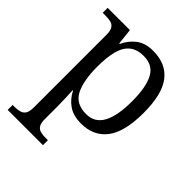

<svg xmlns="http://www.w3.org/2000/svg" viewBox="-217 -674 1043 1043"><g transform="rotate(45 304.5 -153.0)"><path d="M19 240V202H34Q56 202 73.5 197Q91 192 100.5 177Q110 162 110 130V-428Q110 -459 100.5 -474Q91 -489 74 -493.5Q57 -498 32 -498H11V-536H182L192 -444H196Q217 -489 254 -517.5Q291 -546 351 -546Q451 -546 502 -479.5Q553 -413 553 -271Q553 -125 501 -57Q449 11 353 11Q294 11 256 -15Q218 -41 196 -85H193Q194 -61 195.5 -28.5Q197 4 197 33V133Q197 164 206.5 178.5Q216 193 233 197.5Q250 202 273 202H290V240ZM336 -45Q402 -45 433 -102.5Q464 -160 464 -270Q464 -379 434.5 -434.5Q405 -490 335 -490Q283 -490 252.5 -464.5Q222 -439 209.5 -390.5Q197 -342 197 -271Q197 -163 227 -104Q257 -45 336 -45Z"/></g></svg>

Font: Noto Serif Hentaigana EL
Style: Regular
Weight: 400
Designer: Kazuhiro Yamada
Foundry: nipponia
Version: Version 1.000